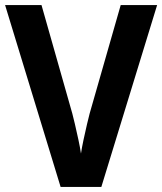

<svg xmlns="http://www.w3.org/2000/svg" viewBox="-20 -734 637 754"><path d="M597 -714 378 0H218L0 -714H143L264 -288Q267 -277 274 -247.5Q281 -218 288 -185Q295 -152 298 -131Q301 -152 308 -185Q315 -218 322 -247.5Q329 -277 332 -288L454 -714Z"/></svg>

Font: Noto Sans Sinhala SemiCondensed
Style: Bold
Weight: 700
Width: 4
Designer: Jelle Bosma - Monotype Design Team
Foundry: Monotype Imaging Inc.
Version: Version 2.006; ttfautohint (v1.8.4.7-5d5b)